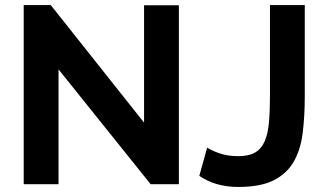

<svg xmlns="http://www.w3.org/2000/svg" viewBox="-20 -730 1294 761"><path d="M801 -145Q815 -135 848 -123Q881 -111 924 -111Q966 -111 991 -125.5Q1016 -140 1029 -170Q1042 -200 1046 -244.5Q1050 -289 1050 -349V-710H1188V-349Q1188 -268 1179.5 -201.5Q1171 -135 1143.5 -88Q1116 -41 1064 -15Q1012 11 924 11Q834 11 770 -33ZM212 -455V0H74V-710H181L551 -244V-709H689V0H577Z"/></svg>

Font: IngvarSans
Style: Bold
Weight: 700
Version: Version 3.000